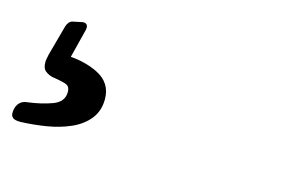

<svg xmlns="http://www.w3.org/2000/svg" viewBox="-400 -131 649 443"><g transform="rotate(15 -75.5 90.0)"><path d="M-285 -20Q-283 -26 -279.5 -30Q-276 -34 -270 -35L-251 -39Q-243 -41 -239 -37Q-235 -33 -237 -24L-264 83L-275 44Q-225 44 -189 62Q-153 80 -153 119Q-153 147 -168.5 166.5Q-184 186 -210 197.5Q-236 209 -267 214Q-298 219 -328 220Q-341 220 -346 216Q-351 212 -351 205Q-351 191 -344 182Q-337 173 -324 172Q-292 168 -266 158.5Q-240 149 -240 125Q-240 113 -248 109Q-256 105 -283 101Q-292 99 -300 93Q-308 87 -308 72Q-308 68 -307 63Q-306 58 -305 53Z"/></g></svg>

Font: Alkatra
Style: Regular
Weight: 400
Designer: Suman Bhandary
Version: Version 1.100;gftools[0.9.22]